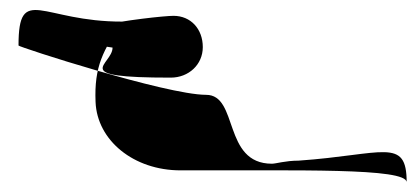

<svg xmlns="http://www.w3.org/2000/svg" viewBox="-20 -684 852 393"><path d="M210.4 -586.6C-4.1 -616.3 300.6 -651.6 335.1 -651.6C370.6 -651.6 395.1 -624.6 395.1 -587.6C395.1 -551.6 366 -525.1 329.5 -525.1C117.4 -525 210.4 -550.6 210.4 -586.6ZM401.7 -489.9C319.4 -490.2 17.9 -588 17.9 -590.8C17.9 -718.4 65.8 -639.1 230.9 -639.8C191 -581.3 172.6 -547.9 175.6 -475.4C178.7 -396.4 253.8 -335.3 349.4 -335.3C589 -334.6 812.4 -340.9 812.4 -310.8C812.4 -404.2 764.5 -367.2 591.2 -355.2C563.6 -355.1 545 -348.9 536.6 -348.9C435.3 -348.9 469 -490.2 401.7 -489.9Z"/></svg>

Font: AnarchicType
Style: Regular
Weight: 400
Version: Version Who Cares?